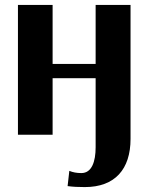

<svg xmlns="http://www.w3.org/2000/svg" viewBox="-20 -548 604 781"><path d="M53 0H194V-230H369V51C369 110 353 156 311 156C292 156 276 153 262 147L255 209C278 212 297 213 325 213C448 213 511 140 511 17V-528H369V-288H194V-528H53Z"/></svg>

Font: Aerodynamic
Style: Regular
Weight: 500
Designer: Google
Version: Version 2.000980; 2014